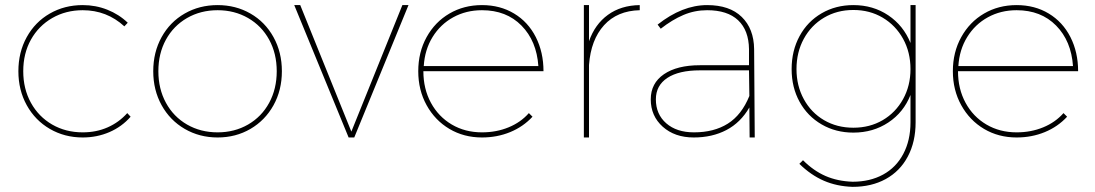

<svg xmlns="http://www.w3.org/2000/svg" viewBox="-20 -537 4279 750"><path d="M479 -448.2 465.8 -434.1Q397 -497.1 303.2 -497.1Q237.3 -497.1 184.1 -466.6Q130.9 -436 100.8 -382.1Q70.8 -328.1 70.8 -258.8Q70.8 -189.9 100.8 -135.5Q130.9 -81.1 183.8 -50.5Q236.8 -20 303.2 -20Q356.4 -20 400.6 -39.6Q444.8 -59.1 477.1 -95.2L490.2 -81.1Q456.1 -42 407.5 -21Q358.9 0 303.2 0Q232.4 0 174.8 -33.4Q117.2 -66.9 84.5 -126Q51.8 -185.1 51.8 -258.8Q51.8 -333 84.5 -392.1Q117.2 -451.2 174.6 -484.1Q231.9 -517.1 303.2 -517.1Q354 -517.1 399.4 -499Q444.8 -481 479 -448.2Z M1081.1 -258.8Q1081.1 -184.6 1048.3 -125.7Q1015.6 -66.9 958.3 -33.4Q900.9 0 830.1 0Q759.3 0 701.7 -33.4Q644 -66.9 611.3 -126Q578.6 -185.1 578.6 -258.8Q578.6 -333 611.3 -392.1Q644 -451.2 701.4 -484.1Q758.8 -517.1 830.1 -517.1Q900.9 -517.1 958.3 -484.1Q1015.6 -451.2 1048.3 -392.1Q1081.1 -333 1081.1 -258.8ZM598.6 -258.8Q598.6 -189.9 628.2 -135.5Q657.7 -81.1 710.7 -50.5Q763.7 -20 830.1 -20Q896 -20 949 -50.5Q1002 -81.1 1031.5 -135.5Q1061 -189.9 1061 -258.8Q1061 -327.6 1031.5 -381.8Q1002 -436 949 -466.6Q896 -497.1 830.1 -497.1Q763.7 -497.1 710.7 -466.6Q657.7 -436 628.2 -382.1Q598.6 -328.1 598.6 -258.8Z M1341.8 0 1129.4 -517.1H1152.8L1352.5 -22.9L1551.8 -517.1H1575.7L1363.8 0Z M2045.9 -95.2 2060.1 -81.1Q2023.9 -42 1972.9 -21Q1921.9 0 1862.8 0Q1792 0 1735.6 -33.4Q1679.2 -66.9 1646.5 -126Q1613.8 -185.1 1613.8 -258.8Q1613.8 -333 1646.5 -392.1Q1679.2 -451.2 1735.6 -484.1Q1792 -517.1 1862.8 -517.1Q1933.6 -517.1 1988.3 -484.1Q2043 -451.2 2073 -392.1Q2103 -333 2103 -258.8H1633.8Q1633.8 -189.9 1663.3 -135.5Q1692.9 -81.1 1744.9 -50.5Q1796.9 -20 1862.8 -20Q1918.9 -20 1966.6 -39.6Q2014.2 -59.1 2045.9 -95.2ZM1635.3 -278.8H2083Q2076.2 -377 2017.1 -437Q1958 -497.1 1862.8 -497.1Q1800.8 -497.1 1750.5 -469.5Q1700.2 -441.9 1669.7 -392.3Q1639.2 -342.8 1635.3 -278.8Z M2479 -517.1V-497.1Q2391.1 -495.1 2339.6 -438.5Q2288.1 -381.8 2280.8 -283.2V0H2260.7V-517.1H2280.8V-376Q2303.7 -441.9 2354.7 -479Q2405.8 -516.1 2479 -517.1Z M2907.2 -117.2Q2873 -58.1 2817.6 -29.1Q2762.2 0 2689.9 0Q2615.7 0 2568.8 -42Q2522 -84 2522 -148.9Q2522 -211.9 2573.5 -247.1Q2625 -282.2 2713.9 -282.2H2905.8V-345.2Q2904.8 -418.5 2863.3 -457.8Q2821.8 -497.1 2742.2 -497.1Q2693.4 -497.1 2649.7 -478.5Q2606 -460 2561 -424.8L2548.8 -440.9Q2645 -517.1 2742.2 -517.1Q2830.1 -517.1 2877.4 -470.9Q2924.8 -424.8 2925.8 -345.2L2928.2 0H2908.2ZM2907.2 -162.1 2905.8 -262.2H2713.9Q2631.8 -262.2 2586.9 -232.7Q2542 -203.1 2542 -148.9Q2542 -90.8 2582.5 -55.4Q2623 -20 2690.9 -20Q2769 -20 2823 -54Q2877 -87.9 2907.2 -162.1Z M3556.6 -59.1Q3556.6 17.1 3526.1 74.5Q3495.6 131.8 3439.9 162.4Q3384.3 192.9 3310.5 192.9Q3248.5 190.9 3198 168.9Q3147.5 147 3102.5 103L3116.7 88.9Q3157.7 129.9 3204.6 150.4Q3251.5 170.9 3310.5 172.9Q3378.4 172.9 3429.4 145Q3480.5 117.2 3508.5 64.2Q3536.6 11.2 3536.6 -59.1V-166Q3509.8 -98.1 3450.2 -58.6Q3390.6 -19 3313.5 -19Q3244.6 -19 3189.5 -51Q3134.3 -83 3103.3 -139.4Q3072.3 -195.8 3072.3 -267.1Q3072.3 -338.9 3103.3 -396Q3134.3 -453.1 3189.5 -485.1Q3244.6 -517.1 3313.5 -517.1Q3390.6 -517.1 3450 -477.1Q3509.3 -437 3536.6 -369.1V-517.1H3556.6ZM3536.6 -267.1Q3536.6 -333 3507.6 -385.5Q3478.5 -438 3428 -468Q3377.4 -498 3313.5 -498Q3249.5 -498 3199 -468Q3148.4 -438 3119.9 -385.5Q3091.3 -333 3091.3 -267.1Q3091.3 -202.1 3119.9 -149.7Q3148.4 -97.2 3199 -67.6Q3249.5 -38.1 3313.5 -38.1Q3377.4 -38.1 3428 -67.6Q3478.5 -97.2 3507.6 -149.7Q3536.6 -202.1 3536.6 -267.1Z M4134.3 -95.2 4148.4 -81.1Q4112.3 -42 4061.3 -21Q4010.3 0 3951.2 0Q3880.4 0 3824 -33.4Q3767.6 -66.9 3734.9 -126Q3702.1 -185.1 3702.1 -258.8Q3702.1 -333 3734.9 -392.1Q3767.6 -451.2 3824 -484.1Q3880.4 -517.1 3951.2 -517.1Q4022 -517.1 4076.7 -484.1Q4131.3 -451.2 4161.4 -392.1Q4191.4 -333 4191.4 -258.8H3722.2Q3722.2 -189.9 3751.7 -135.5Q3781.2 -81.1 3833.3 -50.5Q3885.3 -20 3951.2 -20Q4007.3 -20 4054.9 -39.6Q4102.5 -59.1 4134.3 -95.2ZM3723.6 -278.8H4171.4Q4164.6 -377 4105.5 -437Q4046.4 -497.1 3951.2 -497.1Q3889.2 -497.1 3838.9 -469.5Q3788.6 -441.9 3758.1 -392.3Q3727.5 -342.8 3723.6 -278.8Z"/></svg>

Font: Montserrat
Style: Thin
Weight: 250
Designer: Julieta Ulanovsky
Foundry: Julieta Ulanovsky
Version: Version 1.000;PS 002.000;hotconv 1.0.70;makeotf.lib2.5.58329